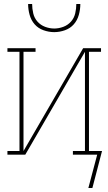

<svg xmlns="http://www.w3.org/2000/svg" viewBox="-20 -770 540 956"><path d="M250 -610Q223 -610 196.5 -619.5Q170 -629 152.5 -649Q135 -669 127.5 -696Q120 -723 120 -750H140Q140 -727 145.5 -703.5Q151 -680 166.5 -662.5Q182 -645 204.5 -636.5Q227 -628 250 -628Q273 -628 295.5 -636.5Q318 -645 333.5 -662.5Q349 -680 354.5 -703.5Q360 -727 360 -750H380Q380 -723 372.5 -696Q365 -669 347.5 -649Q330 -629 303.5 -619.5Q277 -610 250 -610ZM420 166 464 0H343V-18H403V-512L106 0H17V-18H77V-512H17V-530H157V-512H97V-18L394 -530H483V-512H423V-18H488L440 166Z"/></svg>

Font: Iosevka Slab Thin
Style: Regular
Weight: 100
Monospace: yes
Designer: Belleve Invis
Foundry: Belleve Invis
Version: Version 11.1.0; ttfautohint (v1.8.3)